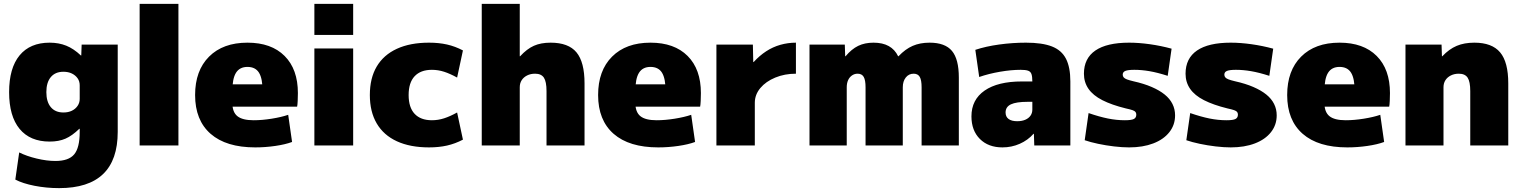

<svg xmlns="http://www.w3.org/2000/svg" viewBox="-20 -750 7840 990"><path d="M285 220Q219 220 158 208Q97 196 59 176L79 36Q117 55 169 67.5Q221 80 266 80Q334 80 362.5 46Q391 12 391 -70V-86H389Q352 -50 317.5 -35Q283 -20 236 -20Q135 -20 81 -85.5Q27 -151 27 -275Q27 -399 81 -464.5Q135 -530 236 -530Q283 -530 321.5 -514.5Q360 -499 397 -464H399L401 -520H587V-70Q587 75 511.5 147.5Q436 220 285 220ZM307 -170Q332 -170 350.5 -179Q369 -188 380 -204Q391 -220 391 -240V-310Q391 -331 380 -346.5Q369 -362 350.5 -371Q332 -380 307 -380Q265 -380 242 -352.5Q219 -325 219 -275Q219 -225 242 -197.5Q265 -170 307 -170Z M700 0V-730H900V0Z M1296 10Q1146 10 1066 -60Q986 -130 986 -260Q986 -386 1058 -458Q1130 -530 1256 -530Q1379 -530 1447.5 -461.5Q1516 -393 1516 -270Q1516 -252 1515 -230Q1514 -208 1512 -200H1096V-315H1357L1334 -280Q1334 -345 1315.5 -375Q1297 -405 1256 -405Q1216 -405 1197 -375Q1178 -345 1178 -280V-220Q1178 -172 1204 -151Q1230 -130 1288 -130Q1331 -130 1381 -138Q1431 -146 1466 -158L1486 -18Q1451 -5 1399.5 2.5Q1348 10 1296 10Z M1601 -570V-730H1801V-570ZM1601 0V-500H1801V0Z M2192 10Q2095 10 2026.5 -21.5Q1958 -53 1922.5 -113.5Q1887 -174 1887 -260Q1887 -347 1922.5 -407Q1958 -467 2026.5 -498.5Q2095 -530 2192 -530Q2243 -530 2285 -520.5Q2327 -511 2367 -490L2337 -350Q2301 -370 2270 -380Q2239 -390 2207 -390Q2149 -390 2118 -357Q2087 -324 2087 -260Q2087 -196 2118 -163Q2149 -130 2207 -130Q2239 -130 2270 -140Q2301 -150 2337 -170L2367 -30Q2327 -9 2285 0.5Q2243 10 2192 10Z M2464 0V-730H2660V-460H2662Q2697 -498 2733 -514Q2769 -530 2819 -530Q2911 -530 2952.5 -480Q2994 -430 2994 -320V0H2798V-280Q2798 -329 2784.5 -349.5Q2771 -370 2739 -370Q2716 -370 2698 -361Q2680 -352 2670 -336.5Q2660 -321 2660 -300V0Z M3374 10Q3224 10 3144 -60Q3064 -130 3064 -260Q3064 -386 3136 -458Q3208 -530 3334 -530Q3457 -530 3525.5 -461.5Q3594 -393 3594 -270Q3594 -252 3593 -230Q3592 -208 3590 -200H3174V-315H3435L3412 -280Q3412 -345 3393.5 -375Q3375 -405 3334 -405Q3294 -405 3275 -375Q3256 -345 3256 -280V-220Q3256 -172 3282 -151Q3308 -130 3366 -130Q3409 -130 3459 -138Q3509 -146 3544 -158L3564 -18Q3529 -5 3477.5 2.5Q3426 10 3374 10Z M3674 0V-520H3862L3864 -430H3866Q3896 -463 3930.5 -485.5Q3965 -508 4004 -519Q4043 -530 4084 -530V-370Q4026 -370 3977.5 -350Q3929 -330 3900.5 -296Q3872 -262 3872 -220V0Z M4154 0V-520H4336L4338 -460H4340Q4371 -497 4405 -513.5Q4439 -530 4484 -530Q4531 -530 4562.5 -512.5Q4594 -495 4611 -460H4613Q4648 -497 4686 -513.5Q4724 -530 4773 -530Q4853 -530 4888.5 -487.5Q4924 -445 4924 -350V0H4732V-300Q4732 -337 4722.5 -353.5Q4713 -370 4691 -370Q4666 -370 4650.5 -350.5Q4635 -331 4635 -300V0H4443V-300Q4443 -337 4433.5 -353.5Q4424 -370 4402 -370Q4386 -370 4373 -361Q4360 -352 4353 -336.5Q4346 -321 4346 -300V0Z M5149 10Q5076 10 5032.5 -33.5Q4989 -77 4989 -150Q4989 -236 5057 -283Q5125 -330 5249 -330H5303Q5303 -355 5298.5 -368Q5294 -381 5281 -385.5Q5268 -390 5243 -390Q5194 -390 5136 -380Q5078 -370 5029 -353L5009 -493Q5063 -511 5132 -520.5Q5201 -530 5270 -530Q5354 -530 5404 -510.5Q5454 -491 5476.5 -447Q5499 -403 5499 -330V0H5313L5311 -60H5309Q5280 -27 5238 -8.5Q5196 10 5149 10ZM5225 -125Q5249 -125 5266.5 -132.5Q5284 -140 5293.5 -153.5Q5303 -167 5303 -185V-225H5279Q5220 -225 5192.5 -212Q5165 -199 5165 -170Q5165 -148 5180.5 -136.5Q5196 -125 5225 -125Z M5802 10Q5767 10 5724.5 5Q5682 0 5642 -8.5Q5602 -17 5573 -27L5593 -167Q5648 -148 5692.5 -139Q5737 -130 5780 -130Q5814 -130 5826.5 -136.5Q5839 -143 5839 -159Q5839 -167 5835 -172.5Q5831 -178 5819.5 -182Q5808 -186 5785 -191Q5712 -209 5664 -233.5Q5616 -258 5592.5 -292Q5569 -326 5569 -370Q5569 -449 5628 -489.5Q5687 -530 5802 -530Q5852 -530 5909 -522Q5966 -514 6021 -499L6001 -359Q5948 -376 5907 -383Q5866 -390 5829 -390Q5797 -390 5783 -384.5Q5769 -379 5769 -365Q5769 -357 5774 -351Q5779 -345 5791 -340.5Q5803 -336 5824 -331Q5878 -319 5918.5 -301.5Q5959 -284 5985.5 -262.5Q6012 -241 6025.5 -214Q6039 -187 6039 -155Q6039 -106 6009.5 -68.5Q5980 -31 5926.5 -10.5Q5873 10 5802 10Z M6326 10Q6291 10 6248.5 5Q6206 0 6166 -8.5Q6126 -17 6097 -27L6117 -167Q6172 -148 6216.5 -139Q6261 -130 6304 -130Q6338 -130 6350.5 -136.5Q6363 -143 6363 -159Q6363 -167 6359 -172.5Q6355 -178 6343.5 -182Q6332 -186 6309 -191Q6236 -209 6188 -233.5Q6140 -258 6116.5 -292Q6093 -326 6093 -370Q6093 -449 6152 -489.5Q6211 -530 6326 -530Q6376 -530 6433 -522Q6490 -514 6545 -499L6525 -359Q6472 -376 6431 -383Q6390 -390 6353 -390Q6321 -390 6307 -384.5Q6293 -379 6293 -365Q6293 -357 6298 -351Q6303 -345 6315 -340.5Q6327 -336 6348 -331Q6402 -319 6442.5 -301.5Q6483 -284 6509.5 -262.5Q6536 -241 6549.5 -214Q6563 -187 6563 -155Q6563 -106 6533.5 -68.5Q6504 -31 6450.5 -10.5Q6397 10 6326 10Z M6927 10Q6777 10 6697 -60Q6617 -130 6617 -260Q6617 -386 6689 -458Q6761 -530 6887 -530Q7010 -530 7078.5 -461.5Q7147 -393 7147 -270Q7147 -252 7146 -230Q7145 -208 7143 -200H6727V-315H6988L6965 -280Q6965 -345 6946.5 -375Q6928 -405 6887 -405Q6847 -405 6828 -375Q6809 -345 6809 -280V-220Q6809 -172 6835 -151Q6861 -130 6919 -130Q6962 -130 7012 -138Q7062 -146 7097 -158L7117 -18Q7082 -5 7030.5 2.5Q6979 10 6927 10Z M7227 0V-520H7413L7415 -460H7417Q7452 -497 7491 -513.5Q7530 -530 7582 -530Q7673 -530 7715 -480Q7757 -430 7757 -320V0H7561V-280Q7561 -329 7547.5 -349.5Q7534 -370 7502 -370Q7479 -370 7461 -361Q7443 -352 7433 -336.5Q7423 -321 7423 -300V0Z"/></svg>

Font: M PLUS 1 Black
Style: Regular
Weight: 900
Designer: Coji Morishita
Foundry: UNDERFOREST DESIGN
Version: Version 1.001